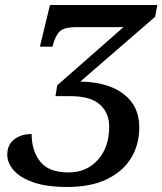

<svg xmlns="http://www.w3.org/2000/svg" viewBox="-20 -734 647 765"><path d="M248 11Q166 11 113 -7.5Q60 -26 34.5 -55.5Q9 -85 9 -117Q9 -158 37 -179Q65 -200 106 -200Q106 -134 140 -90.5Q174 -47 253 -47Q325 -47 370 -97Q415 -147 415 -230Q415 -284 378 -317.5Q341 -351 259 -351H201L208 -394L472 -626H290Q260 -626 242 -621.5Q224 -617 213 -603.5Q202 -590 193 -562L189 -548H139L179 -714H607L598 -667L300 -409Q411 -407 473 -359Q535 -311 535 -227Q535 -158 502.5 -104.5Q470 -51 406 -20Q342 11 248 11Z"/></svg>

Font: Noto Serif Medium
Style: Italic
Weight: 500
Italic angle: -12°
Designer: Monotype Design Team
Foundry: Monotype Imaging Inc.
Version: Version 2.014; ttfautohint (v1.8.4.7-5d5b)